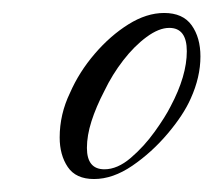

<svg xmlns="http://www.w3.org/2000/svg" viewBox="-20 -556 340 296"><path d="M125 -280Q97 -280 84.5 -298.5Q72 -317 72 -344Q72 -380 88 -413Q102 -445 126 -473Q150 -501 178 -518.5Q206 -536 233 -536Q262 -536 275.5 -517Q289 -498 289 -469Q289 -437 274 -404Q263 -379 238.5 -350Q214 -321 184 -300.5Q154 -280 125 -280ZM141 -295Q161 -295 181.5 -312.5Q202 -330 218.5 -353Q235 -376 243 -392Q268 -439 268 -477Q268 -513 241 -513Q225 -513 206 -499Q187 -485 170 -463Q153 -441 141 -416Q128 -391 121 -369Q114 -347 114 -328Q114 -295 141 -295Z"/></svg>

Font: Birthstone Bounce
Style: Regular
Weight: 400
Designer: Robert E. Leuschke
Foundry: Rob Leuschke
Version: Version 1.010; ttfautohint (v1.8.3)